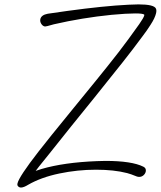

<svg xmlns="http://www.w3.org/2000/svg" viewBox="-20 -738 722 862"><path d="M106.9 91.3Q86.4 104 74.2 104Q64 104 58.6 94.7Q57.1 92.3 58.6 85Q65.9 54.7 152.3 -56.6Q193.8 -110.4 309.6 -252Q318.8 -263.2 358.4 -311.8Q397.9 -360.4 412.1 -377.7Q426.3 -395 459.7 -436.8Q493.2 -478.5 512.5 -503.7Q531.7 -528.8 557.6 -563.7Q583.5 -598.6 605 -629.4Q625 -658.2 627.4 -668Q628.4 -671.4 627.4 -672.4Q622.1 -677.7 586.9 -677.7Q548.3 -677.7 480.5 -671.4Q349.1 -658.2 221.7 -628.9Q219.2 -628.4 210.2 -625.7Q201.2 -623 193.4 -621.1Q185.5 -619.1 182.6 -619.1H182.1Q172.4 -620.1 165.5 -630.6Q158.7 -641.1 161.1 -652.3Q165.5 -670.9 194.3 -676.3Q204.1 -678.2 282.7 -689Q446.8 -711.4 556.2 -716.8Q585.4 -718.3 601.6 -718.3Q671.9 -718.3 680.2 -699.2Q683.6 -691.4 680.7 -678.7Q678.2 -668 672.1 -655Q666 -642.1 655.5 -626Q645 -609.9 638.7 -600.8Q632.3 -591.8 619.6 -574.7Q606.9 -557.6 606.4 -557.1Q556.6 -488.8 404.3 -300.3Q291.5 -161.6 202.6 -49.3Q140.1 27.8 140.1 29.3Q165 21 167 20.5Q267.6 -8.8 414.6 -14.6Q439 -15.6 453.6 -15.6Q571.3 -15.6 623.5 10.3Q637.7 17.1 634.3 32.7Q631.8 42.5 623.8 49.3Q615.7 56.2 605 56.2Q599.1 56.2 593.8 54.2Q566.4 43 550.8 39.1Q491.7 23.9 411.1 23.9Q328.1 23.9 246.3 41Q164.6 58.1 106.9 91.3Z"/></svg>

Font: Sintesa 4
Style: 4
Weight: 400
Version: Version 001.000